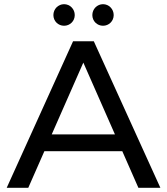

<svg xmlns="http://www.w3.org/2000/svg" viewBox="-20 -897 798 917"><path d="M115 0 192 -175H564L641 0H746L428 -700H329L12 0ZM378 -598 529 -255H227ZM286 -774C314 -774 337 -796 337 -825C337 -854 314 -877 286 -877C258 -877 235 -854 235 -825C235 -796 258 -774 286 -774ZM421 -825C421 -796 444 -774 472 -774C500 -774 523 -796 523 -825C523 -854 500 -877 472 -877C444 -877 421 -854 421 -825Z"/></svg>

Font: Malon Grotesk Med
Style: Regular
Weight: 500
Designer: Julieta Ulanovsky
Foundry: Julieta Ulanovsky
Version: Version 7.200